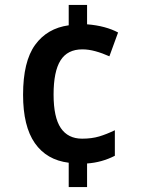

<svg xmlns="http://www.w3.org/2000/svg" viewBox="-20 -744 567 774"><path d="M331 -646Q369 -643 400.5 -634.5Q432 -626 456 -613L421 -517Q392 -530 364.5 -537.5Q337 -545 312 -545Q252 -545 224 -500.5Q196 -456 196 -363Q196 -271 225 -228Q254 -185 311 -185Q350 -185 380 -194Q410 -203 443 -219V-116Q390 -89 331 -85V10H257V-88Q168 -99 120.5 -167Q73 -235 73 -362Q73 -496 121.5 -563Q170 -630 257 -642V-724H331Z"/></svg>

Font: Noto Sans Sinhala SemiCondensed SemiBold
Style: Regular
Weight: 600
Width: 4
Designer: Jelle Bosma - Monotype Design Team
Foundry: Monotype Imaging Inc.
Version: Version 2.006; ttfautohint (v1.8.4.7-5d5b)